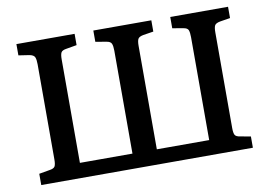

<svg xmlns="http://www.w3.org/2000/svg" viewBox="-75 -819 1318 939"><g transform="rotate(-10 584.0 -350.0)"><path d="M58 0V-56L110 -65Q132 -68 137.5 -78Q143 -88 143 -112V-585Q143 -608 138 -620Q133 -632 111 -636L58 -644V-700H347V-644L295 -635Q274 -632 268.5 -622Q263 -612 263 -588V-74H524V-585Q524 -608 519 -620Q514 -632 493 -635L440 -644V-700H728V-644L677 -636Q656 -632 650.5 -622Q645 -612 645 -588V-74H905V-585Q905 -608 900.5 -620Q896 -632 874 -635L822 -644V-700H1109V-644L1059 -636Q1037 -632 1031.5 -622Q1026 -612 1026 -588V-112Q1026 -88 1031.5 -78Q1037 -68 1059 -65L1109 -56V0Z"/></g></svg>

Font: Literata Medium
Style: Regular
Weight: 500
Designer: Latin by Veronika Burian and Jose Scaglione. Greek by Irene Vlachou. Cyrillic by Vera Evstafieva.
Foundry: TypeTogether
Version: Version 3.103; ttfautohint (v1.8.4.7-5d5b);gftools[0.9.29]